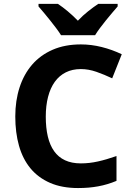

<svg xmlns="http://www.w3.org/2000/svg" viewBox="-20 -951 677 981"><path d="M393.1 -598.1Q349.6 -598.1 316.2 -581.3Q282.7 -564.5 260 -533Q237.3 -501.5 225.6 -456.3Q213.9 -411.1 213.9 -355Q213.9 -297.9 224.4 -253.4Q234.9 -209 256.6 -178.5Q278.3 -147.9 312.3 -132.1Q346.2 -116.2 393.1 -116.2Q436.5 -116.2 480.2 -126Q523.9 -135.7 575.2 -153.8V-26.9Q551.8 -17.1 528.8 -10.3Q505.9 -3.4 481.9 1Q458 5.4 432.9 7.6Q407.7 9.8 378.9 9.8Q296.4 9.8 235.8 -16.6Q175.3 -43 135.7 -90.8Q96.2 -138.7 77.1 -206.1Q58.1 -273.4 58.1 -356Q58.1 -437 80.1 -504.6Q102.1 -572.3 144.5 -621.1Q187 -669.9 249.5 -697Q312 -724.1 393.1 -724.1Q446.3 -724.1 499.8 -710.7Q553.2 -697.3 602.1 -673.8L553.2 -550.8Q513.2 -569.8 472.7 -584Q432.1 -598.1 393.1 -598.1ZM581.1 -918Q568.8 -903.8 553 -885.3Q537.1 -866.7 521.2 -846.9Q505.4 -827.1 490.7 -807.6Q476.1 -788.1 465.8 -771H292Q281.2 -788.1 266.6 -807.6Q252 -827.1 236.1 -846.9Q220.2 -866.7 204.8 -885.3Q189.5 -903.8 176.8 -918V-931.2H275.9Q300.8 -914.6 326.2 -893.3Q351.6 -872.1 377.9 -845.2Q403.3 -872.1 430.2 -893.3Q457 -914.6 481.9 -931.2H581.1Z"/></svg>

Font: Droid Sans
Style: Bold
Weight: 700
Foundry: Ascender Corporation
Version: Version 1.00 build 112